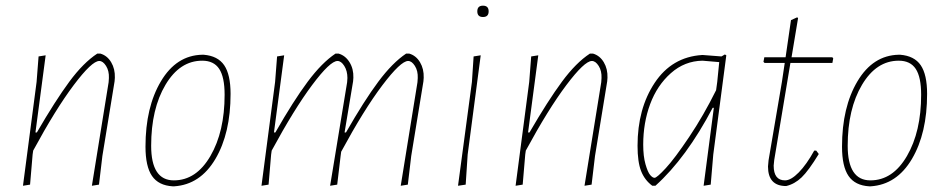

<svg xmlns="http://www.w3.org/2000/svg" viewBox="-20 -651 3337 677"><path d="M61 4 109 -362 116 -452 141 -456 105 -184H110Q175 -296 224.5 -363Q274 -430 323 -462H334Q358 -455 372 -431.5Q386 -408 385 -377L384 -364L341 -101L329 0L304 4L363 -361L364 -376Q365 -401 354 -418.5Q343 -436 330 -436Q304 -436 240 -351Q176 -266 97 -120L95 -106L86 0Z M693 -458H698Q748 -454 770.5 -421Q793 -388 793 -320Q793 -181 739.5 -90.5Q686 0 594 6H589Q539 3 516 -30.5Q493 -64 493 -134Q493 -273 547.5 -364.5Q602 -456 693 -458ZM693 -437Q614 -437 563.5 -352Q513 -267 513 -137Q513 -15 593 -15Q672 -15 722 -101Q772 -187 772 -317Q772 -379 753 -408Q734 -437 693 -437Z M982 -456 946 -184H951Q1015 -296 1065 -363Q1115 -430 1163 -462H1174Q1198 -455 1212.5 -431.5Q1227 -408 1226 -377L1225 -364L1195 -184H1200Q1264 -296 1314 -363Q1364 -430 1412 -462H1423Q1447 -455 1461 -431.5Q1475 -408 1474 -377L1473 -364L1430 -101L1418 0L1393 4L1452 -361L1453 -376Q1454 -401 1443 -418.5Q1432 -436 1419 -436Q1393 -436 1328 -350Q1263 -264 1183 -116L1181 -101L1169 0L1144 4L1204 -361L1205 -376Q1205 -401 1194 -418.5Q1183 -436 1170 -436Q1144 -436 1080.5 -351Q1017 -266 938 -120L936 -106L927 0L902 4L950 -362L957 -452Z M1663 -611Q1663 -631 1683 -631Q1703 -631 1703 -611Q1703 -591 1683 -591Q1663 -591 1663 -611ZM1675 -456 1629 -106 1622 0 1595 4 1644 -362 1650 -452Z M1798 4 1846 -362 1853 -452 1878 -456 1842 -184H1847Q1912 -296 1961.5 -363Q2011 -430 2060 -462H2071Q2095 -455 2109 -431.5Q2123 -408 2122 -377L2121 -364L2078 -101L2066 0L2041 4L2100 -361L2101 -376Q2102 -401 2091 -418.5Q2080 -436 2067 -436Q2041 -436 1977 -351Q1913 -266 1834 -120L1832 -106L1823 0Z M2455 -457H2459L2524 -452L2536 -459L2541 -456L2495 -106L2486 0L2461 4L2497 -271H2493Q2400 -94 2291 4H2280Q2253 -16 2240.5 -48Q2228 -80 2228 -137Q2228 -268 2288.5 -359Q2349 -450 2455 -457ZM2248 -141Q2248 -100 2256 -72Q2264 -44 2272.5 -34Q2281 -24 2288 -24Q2296 -24 2327.5 -58Q2359 -92 2410 -168Q2461 -244 2505 -333L2509 -362L2516 -432L2457 -437Q2394 -436 2345.5 -393Q2297 -350 2272.5 -284Q2248 -218 2248 -141Z M2752 5Q2688 5 2688 -64L2690 -86L2737 -362L2747 -429H2676L2672 -433L2675 -449H2750L2769 -580L2791 -590L2794 -587L2771 -449H2915L2918 -445L2915 -429H2767L2710 -87L2708 -67Q2708 -15 2748 -15Q2769 -15 2796.5 -43Q2824 -71 2851 -120H2858L2867 -108Q2831 -49 2806.5 -25.5Q2782 -2 2752 5Z M3149 -458H3154Q3204 -454 3226.5 -421Q3249 -388 3249 -320Q3249 -181 3195.5 -90.5Q3142 0 3050 6H3045Q2995 3 2972 -30.5Q2949 -64 2949 -134Q2949 -273 3003.5 -364.5Q3058 -456 3149 -458ZM3149 -437Q3070 -437 3019.5 -352Q2969 -267 2969 -137Q2969 -15 3049 -15Q3128 -15 3178 -101Q3228 -187 3228 -317Q3228 -379 3209 -408Q3190 -437 3149 -437Z"/></svg>

Font: Alegreya Sans SC Thin
Style: Italic
Weight: 100
Italic angle: -7°
Designer: Juan Pablo del Peral
Foundry: Huerta Tipografica
Version: Version 2.007